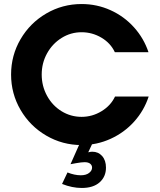

<svg xmlns="http://www.w3.org/2000/svg" viewBox="-20 -710 793 953"><path d="M35 -340Q35 -435 82 -515.5Q129 -596 209.5 -643Q290 -690 385 -690Q461 -690 528.5 -659.5Q596 -629 645 -574.5Q694 -520 717 -451H550Q529 -496 483.5 -523Q438 -550 385 -550Q331 -550 285.5 -521.5Q240 -493 213.5 -445Q187 -397 187 -340Q187 -283 213.5 -234.5Q240 -186 285.5 -158Q331 -130 385 -130Q438 -130 484 -158Q530 -186 551 -231H718Q695 -161 646 -106.5Q597 -52 529 -21Q461 10 385 10Q290 10 209.5 -37Q129 -84 82 -164.5Q35 -245 35 -340ZM381 160Q407 160 422 148.5Q437 137 437 122Q437 110 427.5 102.5Q418 95 400 95Q385 95 357 100L330 105L397 -46H461L418 46Q430 43 438 43Q468 43 487 64.5Q506 86 506 122Q506 167 474.5 195Q443 223 386 223Q338 223 288 203L315 146Q350 160 381 160Z"/></svg>

Font: Teachers[wght]
Style: Regular
Weight: 400
Designer: Alfredo Marco Pradil & Chank Diesel
Version: Version 1.000;Glyphs 3.1.2 (3151)